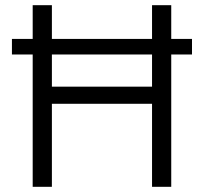

<svg xmlns="http://www.w3.org/2000/svg" viewBox="-20 -720 786 740"><path d="M720 -510H640V0H566V-320H180V0H106V-510H26V-570H106V-700H180V-570H566V-700H640V-570H720ZM566 -510H180V-386H566Z"/></svg>

Font: Stavian Regular
Style: Regular
Weight: 400
Version: Version 1.000; ttfautohint (v1.6)